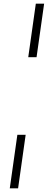

<svg xmlns="http://www.w3.org/2000/svg" viewBox="-20 -770 286 1040"><path d="M133 -460 174 -750H219L178 -460ZM33 250 74 -40H119L78 250Z"/></svg>

Font: Brygada 1918
Style: Italic
Weight: 400
Italic angle: -8°
Designer: Mateusz Machalski | Borys Kosmynka | Przemek Hoffer
Foundry: NIEPODLEGLA 2018
Version: Version 3.006